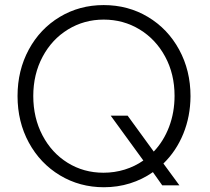

<svg xmlns="http://www.w3.org/2000/svg" viewBox="-20 -748 848 775"><path d="M597.2 -53.2Q554.7 -23.4 504.6 -7.8Q454.6 7.8 399.4 7.8Q301.8 7.8 221.9 -40.3Q142.1 -88.4 96.4 -172.4Q50.8 -256.3 50.8 -360.4Q50.8 -463.9 96.2 -547.9Q141.6 -631.8 221.2 -679.7Q300.8 -727.5 398.4 -727.5Q497.1 -727.5 577.1 -679.7Q657.2 -631.8 703.1 -547.6Q749 -463.4 749 -359.4Q748.5 -278.3 720 -208.3Q691.4 -138.2 639.6 -87.9L704.1 0H634.8ZM558.6 -100.1 426.8 -281.2H495.1L600.6 -136.2Q640.6 -178.2 662.6 -236.3Q684.6 -294.4 684.6 -361.3Q684.6 -449.2 646.7 -519.3Q608.9 -589.4 543.5 -629.2Q478 -668.9 398.4 -668.9Q319.8 -668.9 254.6 -629.2Q189.5 -589.4 151.9 -518.8Q114.3 -448.2 114.3 -360.4Q114.3 -272.5 151.4 -201.7Q188.5 -130.9 253.2 -90.8Q317.9 -50.8 397.5 -50.8Q442.4 -50.8 483.4 -63.5Q524.4 -76.2 558.6 -100.1Z"/></svg>

Font: Reddit Sans Fudge Light
Style: Regular
Weight: 300
Designer: Stephen Hutchings
Foundry: Reddit
Version: Version 1.013